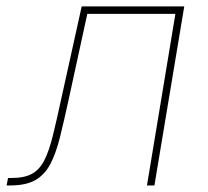

<svg xmlns="http://www.w3.org/2000/svg" viewBox="-33 -565 635 585"><path d="M-12.8 0 -8.5 -22.7H2.8Q41.2 -22.7 64.5 -35.5Q87.7 -48.3 102.1 -76.7Q116.5 -105.1 127.8 -150.9Q139.2 -196.7 153.4 -262.8L215.9 -545.5H528.4L437.5 0H414.8L501.4 -522.7H233L176.1 -261.4Q161.9 -196 149.7 -146.8Q137.4 -97.7 120.4 -65.2Q103.3 -32.7 74.8 -16.3Q46.2 0 -1.4 0Z"/></svg>

Font: Inter Thin  BETA
Style: Italic
Weight: 100
Italic angle: -9.39999°
Designer: Rasmus Andersson
Foundry: rsms
Version: Version 3.011;git-f93a4a705